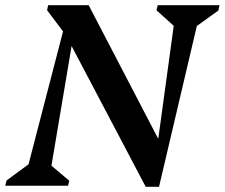

<svg xmlns="http://www.w3.org/2000/svg" viewBox="-56 -710 859 734"><path d="M501 4 193 -581 191 -582 124 -671 128 -690H283L571 -137L543 -135L613 -647L634 -588L542 -671L547 -690H783L779 -670L661 -585L705 -647L552 4ZM-36 0 -31 -20 87 -107 43 -43 211 -690H244L135 -43L114 -99L209 -19L204 0Z"/></svg>

Font: Platypi Light Medium
Style: Italic
Weight: 500
Italic angle: -13°
Version: Version 1.200